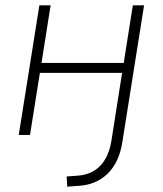

<svg xmlns="http://www.w3.org/2000/svg" viewBox="-20 -504 608 717"><path d="M231 193 229 155 270 152Q323 148 354.5 115Q386 82 396 22L436 -232H129L92 0H50L127 -484H169L135 -269H442L476 -484H518L437 26Q431 65 417 94.5Q403 124 382 144.5Q361 165 334 176.5Q307 188 274 190Z"/></svg>

Font: Nunito Sans 12pt ExtraLight
Style: Italic
Weight: 200
Italic angle: -9°
Designer: Vernon Adams
Foundry: Vernon Adams
Version: Version 3.101;gftools[0.9.27]